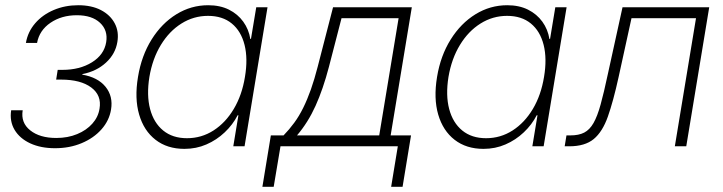

<svg xmlns="http://www.w3.org/2000/svg" viewBox="-20 -557 2752 731"><path d="M189.5 7.3Q135.3 7.3 95.2 -11.2Q55.2 -29.8 35.6 -62.5Q16.1 -95.2 22.5 -137.2H66.4Q58.6 -89.8 95 -60.8Q131.3 -31.7 194.3 -31.7Q238.3 -31.7 273.7 -46.4Q309.1 -61 331.5 -86.2Q354 -111.3 358.9 -143.1Q367.7 -193.8 327.4 -223.9Q287.1 -253.9 212.9 -253.9H193.8L199.7 -291H217.8Q283.7 -291 330.1 -319.8Q376.5 -348.6 384.3 -396.5Q391.6 -441.4 360.8 -470.2Q330.1 -499 272.5 -499Q214.4 -499 172.1 -470.2Q129.9 -441.4 121.1 -393.6H78.6Q85.9 -436 114 -468.5Q142.1 -501 184.8 -519Q227.5 -537.1 277.8 -537.1Q328.6 -537.1 364.3 -518.6Q399.9 -500 416.7 -468.3Q433.6 -436.5 426.8 -397Q419.4 -351.6 383.5 -318.6Q347.7 -285.6 293.9 -274.9L293 -272.9Q352.5 -262.7 381.8 -226.6Q411.1 -190.4 402.8 -140.1Q396 -98.1 366.5 -64.7Q336.9 -31.2 291 -12Q245.1 7.3 189.5 7.3Z M682.1 9.8Q616.7 9.8 572.3 -24.7Q527.8 -59.1 509.8 -120.8Q491.7 -182.6 505.4 -264.2Q518.6 -344.7 557.1 -406.5Q595.7 -468.3 651.6 -502.7Q707.5 -537.1 772.5 -537.1Q817.9 -537.1 851.6 -520.3Q885.3 -503.4 906.2 -474.4Q927.2 -445.3 933.1 -408.7H935.5L955.6 -529.3H998.5L911.1 0H868.2L887.7 -118.2H884.8Q866.2 -82 835.4 -53Q804.7 -23.9 765.9 -7.1Q727.1 9.8 682.1 9.8ZM691.9 -30.8Q747.1 -30.8 793 -60.3Q838.9 -89.8 870.1 -142.3Q901.4 -194.8 912.6 -264.2Q924.3 -333.5 911.1 -386Q897.9 -438.5 862.5 -467.5Q827.1 -496.6 772 -496.6Q717.3 -496.6 670.9 -467.5Q624.5 -438.5 592.5 -386Q560.5 -333.5 548.8 -264.2Q537.6 -194.3 551.5 -141.8Q565.4 -89.4 601.3 -60.1Q637.2 -30.8 691.9 -30.8Z M979 154.3 1011.2 -41.5H1059.6Q1081.5 -64 1100.1 -89.4Q1118.7 -114.7 1134.3 -146.2Q1149.9 -177.7 1163.6 -216.3Q1177.2 -254.9 1189.5 -302.7L1248 -529.3H1547.9L1467.3 -41.5H1544.9L1512.7 154.3H1469.2L1494.6 0H1047.9L1022 154.3ZM1110.8 -41.5H1423.8L1497.6 -487.8H1280.3L1232.4 -302.7Q1210 -217.3 1181.4 -154.1Q1152.8 -90.8 1110.8 -41.5Z M1820.8 9.8Q1755.4 9.8 1710.9 -24.7Q1666.5 -59.1 1648.4 -120.8Q1630.4 -182.6 1644 -264.2Q1657.2 -344.7 1695.8 -406.5Q1734.4 -468.3 1790.3 -502.7Q1846.2 -537.1 1911.1 -537.1Q1956.5 -537.1 1990.2 -520.3Q2023.9 -503.4 2044.9 -474.4Q2065.9 -445.3 2071.8 -408.7H2074.2L2094.2 -529.3H2137.2L2049.8 0H2006.8L2026.4 -118.2H2023.4Q2004.9 -82 1974.1 -53Q1943.4 -23.9 1904.5 -7.1Q1865.7 9.8 1820.8 9.8ZM1830.6 -30.8Q1885.7 -30.8 1931.6 -60.3Q1977.5 -89.8 2008.8 -142.3Q2040 -194.8 2051.3 -264.2Q2063 -333.5 2049.8 -386Q2036.6 -438.5 2001.2 -467.5Q1965.8 -496.6 1910.6 -496.6Q1856 -496.6 1809.6 -467.5Q1763.2 -438.5 1731.2 -386Q1699.2 -333.5 1687.5 -264.2Q1676.3 -194.3 1690.2 -141.8Q1704.1 -89.4 1740 -60.1Q1775.9 -30.8 1830.6 -30.8Z M2129.9 0 2136.7 -41.5H2151.4Q2183.6 -41.5 2204.3 -52.2Q2225.1 -63 2239.7 -88.6Q2254.4 -114.3 2266.8 -159.4Q2279.3 -204.6 2293.9 -273.4L2350.1 -529.3H2680.2L2592.8 0H2549.3L2629.9 -487.8H2384.3L2335 -262.7Q2314.9 -171.4 2294.4 -113.3Q2273.9 -55.2 2240.5 -27.6Q2207 0 2147.5 0Z"/></svg>

Font: Inter 24pt ExtraLight
Style: Italic
Weight: 250
Italic angle: -9.3988°
Version: Version 4.001;git-66647c0bb